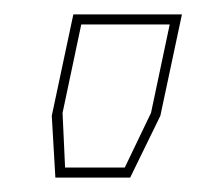

<svg xmlns="http://www.w3.org/2000/svg" viewBox="-20 -734 307 267"><path d="M57 -487 52 -573 82 -714H233L203 -573L161 -487ZM70.5 -501H153.5L190 -577L216 -700H93L67 -577Z"/></svg>

Font: Tourney Condensed Thin
Style: Italic
Weight: 100
Width: 3
Italic angle: -12°
Designer: Tyler Finck
Foundry: Etcetera Type Co
Version: Version 1.010; ttfautohint (v1.8.3)